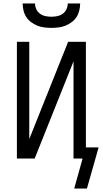

<svg xmlns="http://www.w3.org/2000/svg" viewBox="-20 -910 590 1102"><path d="M275 -750Q255 -750 234.5 -752.5Q214 -755 195 -762.5Q176 -770 159 -782.5Q142 -795 131 -812Q120 -829 115 -849.5Q110 -870 110 -890H181Q181 -873 188.5 -857Q196 -841 210 -831Q224 -821 241 -817.5Q258 -814 275 -814Q292 -814 309 -817.5Q326 -821 340 -831Q354 -841 361.5 -857Q369 -873 369 -890H440Q440 -870 435 -849.5Q430 -829 419 -812Q408 -795 391 -782.5Q374 -770 355 -762.5Q336 -755 315.5 -752.5Q295 -750 275 -750ZM479 172H406L454 0H402V-558L179 0H77V-670H148V-112L371 -670H473V-64H546Z"/></svg>

Font: Lode
Style: Regular
Weight: 400
Monospace: yes
Designer: Belleve Invis
Foundry: Belleve Invis
Version: Version 29.2.0; ttfautohint (v1.8.3)